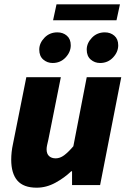

<svg xmlns="http://www.w3.org/2000/svg" viewBox="-20 -858 592 890"><path d="M150 12Q89 12 60.5 -21Q32 -54 32 -118Q32 -135 34 -153.5Q36 -172 40 -190L102 -500H262L204 -210Q201 -197 198.5 -186Q196 -175 196 -166Q196 -145 207.5 -134.5Q219 -124 238 -124Q258 -124 277 -138Q296 -152 320 -180L382 -500H542L444 0H314V-64H310Q279 -34 237 -11Q195 12 150 12ZM224 -566Q199 -566 180.5 -582Q162 -598 162 -628Q162 -658 186 -683Q210 -708 246 -708Q272 -708 290 -692.5Q308 -677 308 -648Q308 -617 284 -591.5Q260 -566 224 -566ZM444 -566Q419 -566 400.5 -582Q382 -598 382 -628Q382 -658 406 -683Q430 -708 466 -708Q492 -708 510 -692.5Q528 -677 528 -648Q528 -617 504 -591.5Q480 -566 444 -566ZM226 -764 242 -838H536L520 -764Z"/></svg>

Font: Source Sans 3 Black
Style: Italic
Weight: 900
Italic angle: -11°
Designer: Paul D. Hunt
Foundry: Adobe
Version: Version 3.052;hotconv 1.1.0;makeotfexe 2.6.0